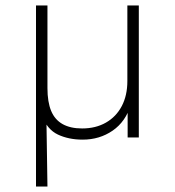

<svg xmlns="http://www.w3.org/2000/svg" viewBox="-20 -504 640 704"><path d="M112 180V-484H154V-181Q154 -130 167.5 -97.5Q181 -65 209.5 -49Q238 -33 281 -33Q331 -33 368.5 -54.5Q406 -76 426.5 -115Q447 -154 447 -207V-484H489V0H448V-121H460Q441 -58 393 -25Q345 8 283 8Q232 8 192.5 -10.5Q153 -29 133 -81H150L154 180Z"/></svg>

Font: Nunito Sans 12pt ExtraLight 12pt ExtraLight
Style: Regular
Weight: 250
Version: Version 3.101;gftools[0.9.27]